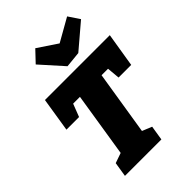

<svg xmlns="http://www.w3.org/2000/svg" viewBox="-279 -1114 1237 1237"><g transform="rotate(-45 340.0 -495.0)"><path d="M108 0 124 -100 193 -124 263 -565H201L167 -477H52L89 -710H680L642 -477H527L519 -565H460L390 -127L456 -100L440 0ZM571 -990 622 -914 455 -772 346 -761 209 -914 281 -990 414 -901Z"/></g></svg>

Font: Bitter Black
Style: Italic
Weight: 900
Italic angle: -9°
Designer: Sol Matas, and Bitter project Authors
Foundry: Sol Matas
Version: Version 2.001